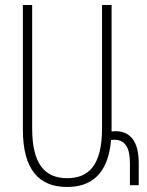

<svg xmlns="http://www.w3.org/2000/svg" viewBox="-20 -734 584 764"><path d="M247 10C338 10 410 -36 422 -177C426 -177 430 -178 434 -178C478 -178 497 -147 497 -84V3H532V-86C532 -170 499 -212 440 -212C435 -212 429 -211 424 -211C424 -213 424 -216 424 -219V-714H386V-223C386 -71 329 -25 247 -25C160 -25 108 -79 108 -223V-714H71V-219C71 -60 134 10 247 10Z"/></svg>

Font: Noto Sans Armenian ExtraCondensed ExtraLight
Style: Regular
Weight: 200
Width: 2
Designer: Monotype Design Team
Foundry: Monotype Imaging Inc.
Version: Version 2.008